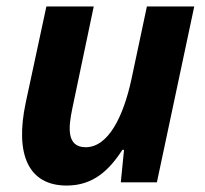

<svg xmlns="http://www.w3.org/2000/svg" viewBox="-20 -566 635 596"><path d="M187 10C268 10 318 -36 360 -101H365L355 0H467L583 -546H436L388 -320C363 -204 316 -109 246 -109C185 -109 193 -173 204 -227L271 -546H124L60 -248C25 -84 70 10 187 10Z"/></svg>

Font: Noto Sans
Style: Bold Italic
Weight: 700
Italic angle: -12°
Designer: Monotype Design Team
Foundry: Monotype Imaging Inc.
Version: Version 2.013